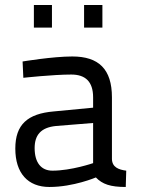

<svg xmlns="http://www.w3.org/2000/svg" viewBox="-20 -735 565 765"><path d="M426 -347C426 -460 373 -510 268 -510C190 -510 70 -490 70 -490L73 -425C73 -425 191 -438 264 -438C320 -438 351 -410 351 -347V-306L194 -291C90 -282 41 -239 41 -143C41 -45 91 10 177 10C273 10 362 -28 362 -28C388 -1 420 10 481 10L483 -55C452 -59 427 -69 426 -101ZM351 -245V-85C351 -85 264 -55 189 -55C144 -55 118 -87 118 -145C118 -196 142 -227 203 -233ZM115 -625H187V-715H115ZM315 -625H388V-715H315Z"/></svg>

Font: TitilliumText22L
Style: 400 wt
Weight: 400
Designer: Campivisivi
Foundry: Campivisivi
Version: 1.000